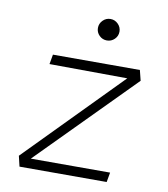

<svg xmlns="http://www.w3.org/2000/svg" viewBox="-81 -788 748 856"><g transform="rotate(10 293.0 -359.5)"><path d="M530.3 -470.7 108.4 -43.9H467.3L459.5 0H64.9L53.7 -47.4L469.7 -471.2L117.2 -473.6L125 -517.6H518.6ZM350.6 -621.6Q330.6 -621.6 316.2 -635.7Q301.8 -649.9 301.8 -669.9Q301.8 -689.9 316.2 -704.3Q330.6 -718.8 350.6 -718.8Q370.6 -718.8 385 -704.3Q399.4 -689.9 399.4 -669.9Q399.4 -649.9 385 -635.7Q370.6 -621.6 350.6 -621.6Z"/></g></svg>

Font: CaskaydiaCove NFP ExtraLight
Style: Italic
Weight: 200
Italic angle: -10°
Designer: Aaron Bell
Foundry: Saja Typeworks
Version: Version 2111.001; VTT 6.35;Nerd Fonts 3.1.1